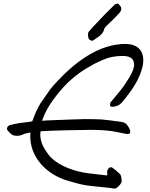

<svg xmlns="http://www.w3.org/2000/svg" viewBox="-20 -1093 871 1115"><path d="M647.5 -1067.4Q650.9 -1069.3 665 -1072.8Q666 -1071.3 672.4 -1064.9Q678.7 -1058.6 681.4 -1054Q684.1 -1049.3 684.1 -1043.5V-1041.5V-1039.1Q684.1 -1028.8 668 -1011.7Q631.3 -973.1 611.8 -955.6Q593.3 -939.9 585.9 -926.8Q583.5 -917 579.8 -909.2Q576.2 -901.4 569.1 -894.5Q562 -887.7 557.9 -884Q553.7 -880.4 543.5 -873.5Q533.2 -866.7 529.8 -864.3Q528.8 -863.8 526.1 -861.8Q523.4 -859.9 521.7 -858.9Q520 -857.9 517.8 -857.2Q515.6 -856.4 513.4 -856.4Q511.2 -856.4 508.8 -857.9Q491.2 -862.3 491.2 -889.6V-895Q490.7 -898.9 492.2 -902.6Q493.7 -906.2 495.1 -908.4Q496.6 -910.6 500.2 -914.6Q503.9 -918.5 504.9 -919.9Q520 -937.5 549.3 -967.8Q578.6 -998 588.4 -1008.8Q598.6 -1020 618.7 -1039.1Q638.7 -1058.1 647.5 -1067.4ZM812 -742.2Q812 -694.3 777.3 -625Q751 -573.7 689.5 -499.5Q670.4 -478.5 650.4 -475.6Q648.4 -475.1 642.6 -474.1Q636.7 -473.1 633.8 -472.9Q630.9 -472.7 626.7 -473.6Q622.6 -474.6 619.6 -478Q618.7 -496.6 624.5 -501.5Q634.8 -512.7 652.8 -535.4Q670.9 -558.1 679.7 -568.4Q704.6 -598.6 731.7 -644.3Q758.8 -689.9 758.8 -716.8Q758.8 -717.8 758.5 -719.5Q758.3 -721.2 758.3 -721.7Q756.8 -768.1 691.9 -768.1Q659.7 -768.1 630.4 -762.2Q601.1 -756.3 569.8 -742.2Q538.6 -728 522.5 -719.2Q506.3 -710.4 471.7 -689.9Q415 -652.8 374.5 -613.5Q334 -574.2 291.5 -517.1Q244.1 -453.1 224.1 -391.6Q244.1 -393.6 312 -396Q335.4 -396.5 389.9 -398.9Q444.3 -401.4 473.1 -401.4Q526.4 -401.4 569.3 -399.4Q586.9 -398.4 678.7 -386.2Q709 -382.3 718.8 -366.7Q719.2 -365.7 723.1 -360.1Q727.1 -354.5 728.3 -352.3Q729.5 -350.1 731.9 -345.2Q734.4 -340.3 735.4 -336.4Q736.3 -332.5 736.3 -328.6Q736.3 -324.7 734.9 -320.3Q732.4 -316.9 728.8 -315.7Q725.1 -314.5 722.4 -314.5Q719.7 -314.5 713.9 -315.4Q708 -316.4 707 -316.4Q692.4 -319.8 665.8 -324.7Q639.2 -329.6 630.4 -331.5Q574.2 -338.9 506.3 -338.9Q482.4 -338.9 434.6 -337.6Q386.7 -336.4 362.8 -336.4Q335.9 -336.4 283.4 -334Q231 -331.5 220.7 -331.1Q219.2 -331.1 218 -330.6Q216.8 -330.1 216.1 -329.3Q215.3 -328.6 215.1 -327.1Q214.8 -325.7 214.8 -324.5Q214.8 -323.2 214.6 -321.8Q214.4 -320.3 214.4 -319.3Q214.4 -317.9 214.1 -314.9Q213.9 -312 213.9 -310.5Q213.9 -280.3 229.5 -245.6Q254.9 -198.7 276.9 -177.7Q331.1 -125.5 429.2 -99.1Q457 -91.8 483.6 -87.9Q510.3 -84 544.9 -80.6Q579.6 -77.1 602.1 -74.2Q603 -76.7 603 -82Q603 -84 602.5 -88.6Q602.1 -93.3 602.1 -95.7Q602.1 -101.6 605.5 -106.9Q608.4 -114.7 615.5 -119.1Q622.6 -123.5 630.4 -120.6Q649.9 -107.9 674.8 -84Q678.7 -80.6 680.9 -75.4Q683.1 -70.3 683.8 -66.2Q684.6 -62 685.3 -55.4Q686 -48.8 686.5 -45.4Q686.5 -44.9 686.5 -43.9L687 -43Q687 -31.2 672.4 -15.4Q657.7 0.5 646.5 2.4Q617.7 -2.4 562.3 -7.6Q506.8 -12.7 481 -16.6Q467.8 -18.6 453.1 -22Q438.5 -25.4 428.5 -28.1Q418.5 -30.8 401.4 -35.6Q384.3 -40.5 375.5 -43Q329.6 -55.7 287.8 -81.5Q246.1 -107.4 216.3 -142.1Q155.8 -214.4 155.8 -301.8Q155.8 -316.4 156.7 -323.7Q125.5 -317.9 117.2 -314Q97.7 -304.2 78.1 -304.2Q65.4 -304.2 53.7 -308.6Q36.6 -318.8 21.5 -339.4Q20.5 -341.3 20.5 -345.7Q20.5 -353 25.6 -358.9Q30.8 -364.7 38.6 -367.2Q48.3 -370.1 67.1 -373.5Q85.9 -377 90.8 -377.9Q101.6 -379.9 127.4 -382.6Q153.3 -385.3 167.5 -388.7Q189.5 -452.1 216.8 -495.6Q220.7 -502 272 -574.7Q297.9 -607.4 350.6 -660.2Q477.1 -782.2 596.7 -819.8Q653.8 -837.9 707.5 -837.9Q757.3 -837.9 784.7 -813.2Q812 -788.6 812 -742.2Z"/></svg>

Font: Avessa
Style: Medium
Weight: 500
Designer: Arman Khorramak
Foundry: Arman Khorramak
Version: Version 1.000; ttfautohint (v1.8.1)